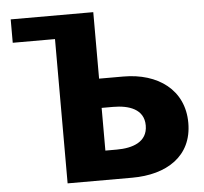

<svg xmlns="http://www.w3.org/2000/svg" viewBox="-57 -920 1040 981"><g transform="rotate(-5 462.5 -430.0)"><path d="M250.2 0V-740H33.5V-860H457V-825V-740V-519H581.3C758.4 -519 891.5 -424 891.5 -254C891.5 -83 758.4 0 581.3 0ZM457 -369V-150H515.3C596.7 -150 673.7 -175 673.7 -260C673.7 -344 596.7 -369 515.3 -369Z"/></g></svg>

Font: Hussar
Style: BdWide
Weight: 700
Foundry: Cannot Into Space Fonts
Version: Version 2.00